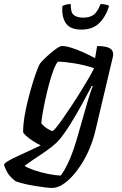

<svg xmlns="http://www.w3.org/2000/svg" viewBox="-87 -727 602 947"><path d="M170 200Q160 200 137.5 197.5Q115 195 87.5 190.5Q60 186 34 180Q8 174 -10 167Q-39 145 -52 121.5Q-65 98 -67 85Q-65 78 -47.5 67.5Q-30 57 -3 44.5Q24 32 54.5 18Q85 4 114 -10Q95 -19 75.5 -31.5Q56 -44 42.5 -56.5Q29 -69 27 -75Q27 -112 34.5 -156Q42 -200 53.5 -244Q65 -288 76.5 -325Q88 -362 97.5 -385.5Q107 -409 110 -413Q116 -421 130 -435Q144 -449 161.5 -464Q179 -479 194.5 -489.5Q210 -500 219 -500Q238 -500 265 -491.5Q292 -483 322.5 -469.5Q353 -456 382 -440L392 -500Q401 -500 414.5 -499Q428 -498 441 -494.5Q454 -491 462.5 -482.5Q471 -474 471 -459Q471 -458 471 -454.5Q471 -451 470 -448L382 -76Q372 -36 355.5 4Q339 44 317 79Q295 114 270 141.5Q245 169 219.5 184.5Q194 200 170 200ZM212 139Q232 114 253 67.5Q274 21 293 -45L347 -233Q354 -256 360.5 -275.5Q367 -295 371 -301L366 -304Q346 -265 318 -214Q290 -163 260.5 -115.5Q231 -68 204 -36Q191 -21 167.5 -2.5Q144 16 117.5 33.5Q91 51 68.5 66.5Q46 82 34 91Q48 101 80 112Q112 123 148.5 130.5Q185 138 212 139ZM172 -81Q176 -81 190.5 -98.5Q205 -116 225 -145Q245 -174 268 -208.5Q291 -243 312.5 -278Q334 -313 351.5 -343Q369 -373 377 -391Q327 -407 281 -414.5Q235 -422 199 -423Q188 -411 176.5 -380.5Q165 -350 154.5 -310.5Q144 -271 135.5 -231Q127 -191 122 -160.5Q117 -130 117 -119Q126 -106 145 -93.5Q164 -81 172 -81ZM314 -581Q259 -581 237.5 -613Q216 -645 221 -698Q225 -700 236.5 -703.5Q248 -707 262 -707Q261 -665 277.5 -652.5Q294 -640 323 -640Q354 -640 373.5 -653Q393 -666 409 -707Q425 -707 436 -704Q447 -701 451 -698Q435 -645 402.5 -613Q370 -581 314 -581Z"/></svg>

Font: Texturina Medium 12pt Medium
Style: Italic
Weight: 500
Italic angle: -11°
Version: Version 1.002